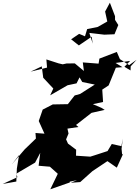

<svg xmlns="http://www.w3.org/2000/svg" viewBox="-39 -1265 1024 1412"><path d="M965 -825 911 -786 843 -830 820 -883 692 -834 686 -797 570 -806 578 -743 511 -799 450 -798 422 -792 392 -799 302 -828 307 -768 186 -738 268 -777 279 -693 353 -614 330 -564 458 -638 524 -652 546 -696 566 -662 658 -643 550 -574 510 -563 460 -499 349 -497 275 -459 246 -375 288 -282 222 -287 225 -246 142 -166 48 -56 101 -124 85 -25 81 70 -19 88 89 38 81 12 219 -69 257 -141 245 -46 328 -39 386 13 331 127 474 77 478 -54 436 79 527 60 482 79 551 74 656 -20 633 -1 751 -80 820 -32 867 -135 859 -128 855 -171 864 -246 854 -190 783 -206 752 -154 657 -123 625 -113 520 -120 521 -164 461 -209 447 -240 465 -283 457 -319 538 -331 520 -346 634 -435 731 -457 707 -472 644 -499 719 -515 713 -606 760 -637 813 -767 862 -771 811 -802 918 -817 876 -774 921 -747 922 -777ZM484 -976 541 -931 635 -995 643 -944 618 -1023 728 -1010 803 -1013 831 -1081 807 -1119V-1146L769 -1245L734 -1180L750 -1107L680 -1067L602 -1051L586 -998L543 -1016Z"/></svg>

Font: Hussar Lance
Style: Italic
Weight: 700
Foundry: Cannot Into Space Fonts, PlusOne Fonts
Version: Version 2.27